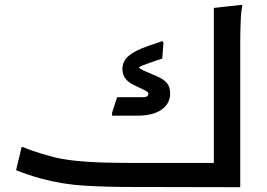

<svg xmlns="http://www.w3.org/2000/svg" viewBox="-20 -779 1113 800"><path d="M981 1 515 0Q423 0 331 -5.5Q239 -11 151 -35Q122 -43 94 -52.5Q66 -62 47 -70L70 -166H78Q89 -160 109 -153Q129 -146 149 -140Q169 -134 180 -131Q229 -116 291.5 -109.5Q354 -103 422 -101.5Q490 -100 555 -100H871V-746L989 -759V-751Q985 -733 983.5 -706Q982 -679 981.5 -651Q981 -623 981 -603ZM634 -461Q660 -450 674.5 -434Q689 -418 689 -390Q689 -347 653 -322Q617 -297 550 -297H447V-309L468 -374H576Q598 -374 598 -388Q598 -394 592.5 -397.5Q587 -401 577 -406L539 -424Q490 -447 490 -491Q490 -524 516.5 -546.5Q543 -569 596 -587L657 -608L661 -600L656 -535L600 -516Q586 -511 576 -507Q566 -503 558 -498Q563 -493 572.5 -488Q582 -483 595 -478Z"/></svg>

Font: Kufam Medium
Style: Regular
Weight: 500
Designer: Wael Morcos, Artur Schmal
Foundry: Original Type
Version: Version 1.300; ttfautohint (v1.8.3)